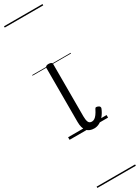

<svg xmlns="http://www.w3.org/2000/svg" viewBox="-322 -903 944 1296"><g transform="rotate(-30 150.0 -255.0)"><path d="M184 17Q146 17 126.5 -6.5Q107 -30 107 -78V-496Q107 -506 113.5 -510.5Q120 -515 132 -515Q146 -515 153 -510.5Q160 -506 160 -496V-90Q160 -63 166.5 -47Q173 -31 193 -31Q204 -31 214 -37.5Q224 -44 234 -57.5Q244 -71 255 -93Q258 -101 265 -101.5Q272 -102 280 -98Q289 -95 292 -88.5Q295 -82 292 -75Q280 -46 263 -25.5Q246 -5 226 6Q206 17 184 17ZM0 365H300V375H0ZM0 -20H300V0H0ZM0 -505H300V-500H0ZM0 -885H300V-875H0Z"/></g></svg>

Font: Playwrite GB S Guides
Style: Regular
Weight: 400
Designer: Veronika Burian, José Scaglione
Foundry: TypeTogether
Version: Version 1.003